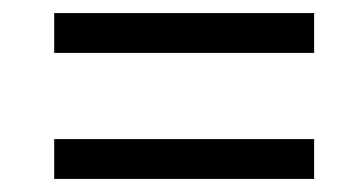

<svg xmlns="http://www.w3.org/2000/svg" viewBox="-20 -504 550 294"><path d="M63 -423V-484H461V-423ZM63 -230V-291H461V-230Z"/></svg>

Font: Noto Serif Tamil SemiCondensed Medium
Style: Italic
Weight: 500
Width: 4
Italic angle: -12°
Designer: Indian Type Foundry, Tom Grace, and the Monotype Design Team
Foundry: Monotype Imaging Inc.
Version: Version 2.003; ttfautohint (v1.8.4.7-5d5b)